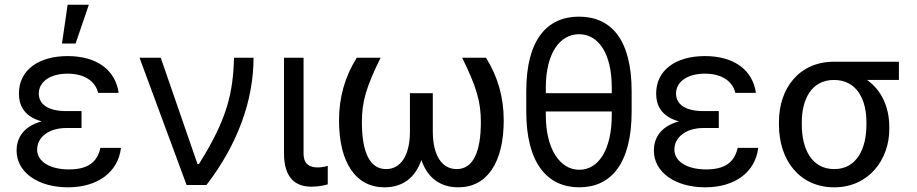

<svg xmlns="http://www.w3.org/2000/svg" viewBox="-20 -793 3931 823"><path d="M329.5 -284.1V-316.8H264.2C185 -316.8 146.3 -346.6 146.3 -392C146.3 -442.5 195 -477.3 269.9 -477.3C343 -477.3 388.8 -444.2 400.6 -394.9H488.6C474.8 -493.6 394.2 -552.6 269.9 -552.6C145.6 -552.6 61.1 -492.9 61.1 -392C61.1 -347.7 77.4 -295.5 158.4 -272.7C71.7 -248.9 51.1 -192.1 51.1 -147.7C51.1 -53.3 144.5 9.9 271.3 9.9C400.6 9.9 486.5 -56.5 498.6 -159.1H410.5C396.3 -96.6 355.1 -66.8 275.6 -66.8C193.2 -66.8 139.2 -100.9 139.2 -152C139.2 -203.5 187.5 -244.3 264.2 -244.3H329.5ZM245.7 -606.5H304L360.8 -772.7H269.9Z M779.8 0H865.1C999.3 -174.7 1066.8 -363.6 1066.8 -545.5H983C979.4 -397 954.5 -282.7 832.4 -89.5H826.7L669 -545.5H578.1Z M1197.4 -545.5V-134.9C1197.4 -29.8 1247.2 7.1 1313.9 7.1C1348 7.1 1370.7 1.4 1384.9 -2.8V-82.4C1377.8 -79.5 1358 -75.3 1343.8 -75.3C1313.9 -75.3 1281.2 -83.8 1281.2 -134.9V-545.5Z M1509.2 -545.5C1458.1 -463.8 1433.2 -375.4 1433.2 -277C1433.2 -95.9 1505 9.9 1627.8 9.9C1706 9.9 1759.9 -30.9 1786.2 -107.2C1812.5 -30.9 1866.5 9.9 1944.6 9.9C2067.5 9.9 2139.2 -95.9 2139.2 -277C2139.2 -375.4 2114.3 -463.8 2063.2 -545.5H1960.9C2022.7 -420.8 2041.2 -357.2 2041.2 -269.9C2041.2 -142 2008.2 -68.2 1937.5 -68.2C1875.7 -68.2 1835.2 -124.6 1835.2 -230.1V-393.5H1737.2V-230.1C1737.2 -124.6 1696.7 -68.2 1634.9 -68.2C1564.3 -68.2 1531.2 -142 1531.2 -269.9C1531.2 -357.2 1549.7 -420.8 1611.5 -545.5Z M2687.5 -402C2687.5 -623.6 2599.4 -721.6 2461.6 -721.6C2325.3 -721.6 2235.8 -623.6 2235.8 -402V-315.3C2235.8 -92.3 2326.7 9.9 2463.1 9.9C2599.4 9.9 2687.5 -92.3 2687.5 -315.3ZM2319.6 -393.5V-417.6C2319.6 -563.9 2379.3 -646.3 2461.6 -646.3C2545.5 -646.3 2602.3 -563.9 2602.3 -417.6V-393.5ZM2602.3 -299.7C2602.3 -153.4 2546.9 -65.3 2463.1 -65.3C2380.7 -65.3 2319.6 -153.4 2319.6 -299.7V-315.3H2602.3Z M3061.1 -284.1V-316.8H2995.7C2916.5 -316.8 2877.8 -346.6 2877.8 -392C2877.8 -442.5 2926.5 -477.3 3001.4 -477.3C3074.6 -477.3 3120.4 -444.2 3132.1 -394.9H3220.2C3206.3 -493.6 3125.7 -552.6 3001.4 -552.6C2877.1 -552.6 2792.6 -492.9 2792.6 -392C2792.6 -347.7 2808.9 -295.5 2889.9 -272.7C2803.3 -248.9 2782.7 -192.1 2782.7 -147.7C2782.7 -53.3 2876.1 9.9 3002.8 9.9C3132.1 9.9 3218 -56.5 3230.1 -159.1H3142C3127.8 -96.6 3086.6 -66.8 3007.1 -66.8C2924.7 -66.8 2870.7 -100.9 2870.7 -152C2870.7 -203.5 2919 -244.3 2995.7 -244.3H3061.1Z M3318.9 -258.5C3318.9 -106.5 3407 9.9 3556.1 9.9C3705.3 9.9 3791.9 -110.8 3791.9 -238.6V-248.6C3791.9 -336.6 3756.7 -407.7 3696.7 -450.3H3833.1V-528.4H3554.7C3407 -528.4 3318.9 -416.2 3318.9 -269.9ZM3416.9 -269.9C3416.9 -366.5 3458.1 -450.3 3554.7 -450.3C3652.7 -450.3 3693.9 -366.5 3693.9 -269.9V-258.5C3693.9 -156.2 3652.7 -68.2 3556.1 -68.2C3458.1 -68.2 3416.9 -156.2 3416.9 -258.5Z"/></svg>

Font: Karasuma Gothic
Style: Regular
Weight: 400
Designer: Rasmus Andersson, Ryoko Nishizuka
Foundry: Genbu
Version: Version 1.00